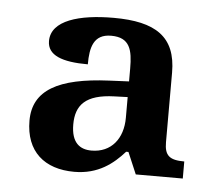

<svg xmlns="http://www.w3.org/2000/svg" viewBox="-36 -757 463 415"><g transform="rotate(5 196.0 -549.5)"><path d="M139 -380C191 -380 223 -406 247 -433H252L272 -386H374V-423C342 -423 331 -432 331 -461V-612C331 -690 286 -719 195 -719C121 -719 60 -702 60 -657C60 -626 92 -614 148 -614C148 -651 155 -680 193 -680C234 -680 240 -653 240 -613V-585L197 -583C87 -578 33 -548 33 -482C33 -415 74 -380 139 -380ZM172 -429C147 -429 128 -442 128 -482C128 -524 149 -548 211 -550L240 -551V-506C240 -461 215 -429 172 -429Z"/></g></svg>

Font: Noto Serif Medium
Style: Regular
Weight: 500
Designer: Monotype Design Team
Foundry: Monotype Imaging Inc.
Version: Version 2.013